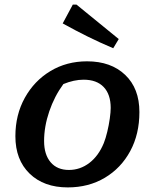

<svg xmlns="http://www.w3.org/2000/svg" viewBox="-20 -806 667 836"><path d="M275 10Q171 10 109 -50Q47 -110 47 -213Q47 -306 88 -380Q129 -454 199.5 -496.5Q270 -539 359 -539Q463 -539 525 -480Q587 -421 587 -318Q587 -222 547 -148Q507 -74 436.5 -32Q366 10 275 10ZM280 -66Q329 -66 369 -96.5Q409 -127 432 -183Q440 -203 447 -232Q454 -261 458 -289.5Q462 -318 462 -336Q462 -395 431.5 -427Q401 -459 344 -459Q302 -459 256 -440Q217 -387 194.5 -321Q172 -255 172 -192Q172 -133 200.5 -99.5Q229 -66 280 -66ZM473 -596Q416 -620 361.5 -647Q307 -674 253 -704L297 -786H313L497 -636Z"/></svg>

Font: Piazzolla SC SemiBold
Style: Italic
Weight: 600
Italic angle: -11.3°
Designer: Juan Pablo del Peral
Foundry: Huerta Tipografica
Version: Version 1.330